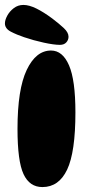

<svg xmlns="http://www.w3.org/2000/svg" viewBox="-51 -749 346 779"><path d="M156 -544Q203 -544 229 -484Q255 -424 255 -293Q255 -132 221.5 -61Q188 10 121 10Q69 10 44.5 -42.5Q20 -95 20 -226Q20 -387 57.5 -465.5Q95 -544 156 -544ZM227 -600Q227 -587 218 -577Q209 -567 192 -567Q168 -567 126.5 -576Q85 -585 47 -598Q17 -608 -7 -620.5Q-31 -633 -31 -654Q-31 -668 -21.5 -685.5Q-12 -703 5 -716Q22 -729 44 -729Q67 -729 96.5 -714.5Q126 -700 161 -674Q190 -652 208.5 -634.5Q227 -617 227 -600Z"/></svg>

Font: DynaPuff Condensed
Style: Bold
Weight: 700
Width: 3
Designer: Toshi Omagari, Jennifer Daniel
Foundry: Google Fonts
Version: Version 2.000; ttfautohint (v1.8.4.7-5d5b)